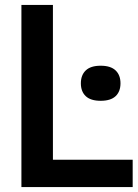

<svg xmlns="http://www.w3.org/2000/svg" viewBox="-20 -760 562 780"><path d="M67 0V-740H195V-111H519V0ZM389 -350.5Q348.5 -350.5 328.5 -369.2Q308.5 -388 308.5 -421.5Q308.5 -455 328.5 -474Q348.5 -493 389 -493Q429.5 -493 449.5 -474Q469.5 -455 469.5 -421.5Q469.5 -388 449.5 -369.2Q429.5 -350.5 389 -350.5Z"/></svg>

Font: Encode Sans SmCnd SmBold
Style: Regular
Weight: 600
Width: 4
Designer: Multiple Designers
Foundry: Impallari Type
Version: Version 3.002; ttfautohint (v1.8.3) -l 8 -r 50 -G 200 -x 14 